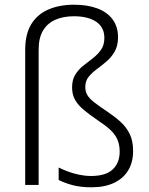

<svg xmlns="http://www.w3.org/2000/svg" viewBox="-20 -785 633 815"><path d="M481 -627Q481 -591 467 -566.5Q453 -542 432.5 -524.5Q412 -507 391 -491.5Q370 -476 356 -458.5Q342 -441 342 -416Q342 -396 351 -381Q360 -366 380 -350.5Q400 -335 433 -313Q466 -291 491 -268.5Q516 -246 530.5 -216.5Q545 -187 545 -144Q545 -96 524 -61.5Q503 -27 463.5 -8.5Q424 10 369 10Q322 10 288.5 1Q255 -8 229 -21V-74Q249 -64 271 -56Q293 -48 317.5 -43Q342 -38 367 -38Q429 -38 458.5 -66Q488 -94 488 -141Q488 -172 477.5 -194.5Q467 -217 446.5 -235.5Q426 -254 394 -275Q359 -299 335 -319Q311 -339 298.5 -361.5Q286 -384 286 -414Q286 -447 300 -469Q314 -491 334.5 -507Q355 -523 375 -538.5Q395 -554 409 -574Q423 -594 423 -624Q423 -669 388.5 -692.5Q354 -716 294 -716Q248 -716 214.5 -701Q181 -686 162.5 -655Q144 -624 144 -574V0H87V-574Q87 -640 112.5 -682Q138 -724 185 -744.5Q232 -765 294 -765Q352 -765 394 -749Q436 -733 458.5 -702Q481 -671 481 -627Z"/></svg>

Font: Noto Sans Symbols Light
Style: Regular
Weight: 300
Version: Version 2.002